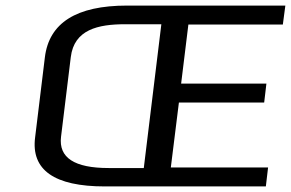

<svg xmlns="http://www.w3.org/2000/svg" viewBox="-20 -669 1044 689"><path d="M429 -582H559L496 -66H370C247 -66 190 -103 199 -178L234 -464C246 -563 332 -582 429 -582ZM934 0 942 -68H593L622 -301H928L936 -369H630L656 -581H995L1004 -649H436C254 -649 156 -587 141 -463L106 -176C91 -59 175 0 356 0Z"/></svg>

Font: Gamestation Text
Style: Italic
Weight: 400
Designer: Jonas Hecksher
Foundry: Jonas Hecksher, Playtypeª, e-types AS
Version: Version 1.003